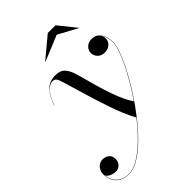

<svg xmlns="http://www.w3.org/2000/svg" viewBox="-341 -783 1146 1146"><g transform="rotate(-45 232.0 -210.0)"><path d="M41 260Q7.5 260 -17 246.2Q-41.5 232.5 -54.8 208Q-68 183.5 -68 151Q-68 134.5 -60.5 119.2Q-53 104 -39.2 94.5Q-25.5 85 -6.5 85Q6 85 19 90.5Q32 96 40.8 107.8Q49.5 119.5 49.5 138.5Q49.5 163 33.8 178.2Q18 193.5 -1 193.5Q-14 193.5 -29.5 189Q-45 184.5 -56 175.2Q-67 166 -67 151H-66Q-66 183 -52.8 207Q-39.5 231 -15.2 244.5Q9 258 41 258Q80 258 125.2 230.8Q170.5 203.5 217.8 157.2Q265 111 310.2 53.2Q355.5 -4.5 395.2 -66.2Q435 -128 465.5 -186Q496 -244 513.2 -291.2Q530.5 -338.5 530.5 -366Q530.5 -386.5 523.8 -410Q517 -433.5 500.2 -450.5Q483.5 -467.5 453.5 -467.5V-468.5Q472 -468.5 486.2 -460.5Q500.5 -452.5 508.5 -439.8Q516.5 -427 516.5 -413Q516.5 -396.5 508 -383.5Q499.5 -370.5 485.5 -363.2Q471.5 -356 454.5 -356Q424.5 -356 408 -373.2Q391.5 -390.5 391.5 -413Q391.5 -436 408.8 -452.8Q426 -469.5 453.5 -469.5Q484 -469.5 501.2 -452.2Q518.5 -435 525.5 -410.8Q532.5 -386.5 532.5 -366Q532.5 -338 515.2 -290.8Q498 -243.5 467.5 -185.2Q437 -127 397.2 -65.2Q357.5 -3.5 312 54.5Q266.5 112.5 219.2 159Q172 205.5 126.2 232.8Q80.5 260 41 260ZM312 51.5Q294 20 276 -22.8Q258 -65.5 241.5 -114Q225 -162.5 209.8 -211.5Q194.5 -260.5 181.8 -304.5Q169 -348.5 158.8 -382.5Q148.5 -416.5 141.5 -434.5Q138.5 -442.5 131.5 -449.2Q124.5 -456 107 -456Q90 -456 65.8 -434.8Q41.5 -413.5 16.5 -346L15 -346.5Q31.5 -391.5 50.2 -418.5Q69 -445.5 92.8 -457.5Q116.5 -469.5 147.5 -469.5Q190 -469.5 210.2 -445.5Q230.5 -421.5 240.5 -385.5Q251 -352 263.2 -305.5Q275.5 -259 291 -208.5Q306.5 -158 326 -110.5Q345.5 -63 370 -27Q362.5 -16 355.8 -6.5Q349 3 342.5 11.8Q336 20.5 328.5 30.2Q321 40 312 51.5ZM164 -568 162.5 -569.5 294.5 -679.5H359.5L448 -569.5L447.5 -568L325 -634.5Z"/></g></svg>

Font: Bodoni Moda 96pt
Style: Italic
Weight: 400
Italic angle: -13°
Version: Version 2.004